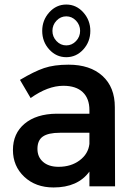

<svg xmlns="http://www.w3.org/2000/svg" viewBox="-20 -821 593 846"><path d="M166 -685Q166 -732 197 -766.5Q228 -801 272 -801Q316 -801 347 -766.5Q378 -732 378 -685Q378 -637 347 -603Q316 -569 272 -569Q228 -569 197 -603Q166 -637 166 -685ZM315 -730Q297 -749 272 -749Q247 -749 229 -730Q211 -711 211 -685Q211 -659 229 -640Q247 -621 272 -621Q297 -621 315 -640Q333 -659 333 -685Q333 -711 315 -730ZM487 0H374V-65Q323 5 216 5Q137 5 87 -42Q37 -89 37 -160Q37 -233 88.5 -276Q140 -319 229 -320H374V-336Q374 -387 344.5 -415Q315 -443 259 -443Q191 -443 115 -389L68 -469Q130 -506 174 -521Q218 -536 282 -536Q377 -536 431.5 -486.5Q486 -437 486 -349ZM238 -86Q293 -86 331 -114.5Q369 -143 374 -187V-236H244Q193 -236 169 -219.5Q145 -203 145 -165Q145 -129 170 -107.5Q195 -86 238 -86Z"/></svg>

Font: Steamflix Grotesk
Style: Regular
Weight: 400
Designer: Julieta Ulanovsky
Foundry: Julieta Ulanovsky
Version: Version 4.000;PS 004.000;hotconv 1.0.88;makeotf.lib2.5.64775